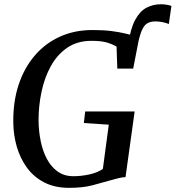

<svg xmlns="http://www.w3.org/2000/svg" viewBox="-20 -896 845 924"><path d="M621.5 -605 596.5 -681.5Q608 -759 630.8 -800.8Q653.5 -842.5 685.2 -859Q717 -875.5 753.5 -875.5Q769 -875.5 782 -873.2Q795 -871 805 -867.5L792.5 -780.5Q779 -786 761.8 -789.5Q744.5 -793 727.5 -793Q702.5 -793 686.8 -782.5Q671 -772 660 -743.5Q649 -715 639 -662ZM312.5 8Q243 8 192.2 -18.5Q141.5 -45 109 -90Q76.5 -135 60.5 -191Q44.5 -247 44 -306Q42.5 -406.5 69.8 -488.5Q97 -570.5 148 -629.5Q199 -688.5 269.2 -720Q339.5 -751.5 425 -751.5Q479 -751.5 516.8 -746.5Q554.5 -741.5 581 -735.2Q607.5 -729 626.5 -724Q632.5 -722.5 638.2 -721Q644 -719.5 650.5 -718L621 -566H544.5L541 -671.5Q522.5 -683 495.2 -691.2Q468 -699.5 420.5 -699.5Q352 -699.5 303.5 -666.2Q255 -633 224.5 -577.5Q194 -522 179.8 -454.2Q165.5 -386.5 165.5 -317Q166 -265.5 175.8 -217.2Q185.5 -169 205.8 -131Q226 -93 257.5 -70.5Q289 -48 333 -48Q372 -48 411 -56.8Q450 -65.5 475 -83L503.5 -296L383.5 -304L390 -359.5H628L584 -43.5Q569.5 -43.5 550 -38.5Q530.5 -33.5 509 -27.5Q470.5 -16.5 424.5 -4.2Q378.5 8 312.5 8Z"/></svg>

Font: Merriweather 24pt Medium
Style: Italic
Weight: 500
Italic angle: -7.8°
Version: Version 2.101